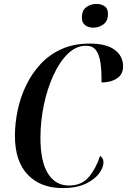

<svg xmlns="http://www.w3.org/2000/svg" viewBox="-20 -948 647 978"><path d="M299 10Q186 10 121 -58.5Q56 -127 56 -256Q56 -318 69.5 -384Q83 -450 112 -511Q141 -572 185.5 -620.5Q230 -669 292.5 -697.5Q355 -726 437 -726Q522 -726 564.5 -694Q607 -662 607 -610Q607 -569 575.5 -548.5Q544 -528 497 -528Q498 -585 492 -627Q486 -669 469 -692Q452 -715 418 -715Q368 -715 326 -674.5Q284 -634 252.5 -565.5Q221 -497 203.5 -414Q186 -331 186 -246Q186 -126 224 -64.5Q262 -3 331 -3Q396 -3 432.5 -46.5Q469 -90 490 -154Q497 -149 502 -141Q507 -133 507 -121Q507 -94 484 -63.5Q461 -33 415 -11.5Q369 10 299 10ZM455 -807Q431 -807 414 -819.5Q397 -832 397 -858Q397 -895 419.5 -911.5Q442 -928 471 -928Q495 -928 512.5 -916.5Q530 -905 530 -877Q530 -841 507 -824Q484 -807 455 -807Z"/></svg>

Font: Noto Serif Display Condensed SemiBold
Style: Italic
Weight: 600
Width: 3
Italic angle: -12°
Designer: Monotype Design Team
Foundry: Monotype Imaging Inc.
Version: Version 2.009